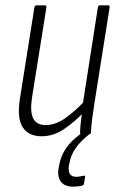

<svg xmlns="http://www.w3.org/2000/svg" viewBox="-20 -503 449 720"><path d="M136 8Q87 8 65 -26Q43 -60 55 -135L109 -475Q111 -483 117 -483H147Q155 -483 154 -475L100 -137Q92 -84 104.5 -59Q117 -34 152 -34Q187 -34 223.5 -59Q260 -84 302 -129L297 -85Q259 -45 219.5 -18.5Q180 8 136 8ZM286 0Q280 0 280 -6Q281 -28 284 -53.5Q287 -79 290 -99V-110L347 -475Q349 -483 355 -483H385Q393 -483 391 -475L334 -115Q329 -84 325.5 -56.5Q322 -29 321 -6Q321 0 314 0ZM255 197Q222 197 208 178Q194 159 200 126L202 116Q209 77 233.5 45Q258 13 301 -13L318 -2Q283 25 264 52Q245 79 240 111L238 120Q233 160 266 160Q274 160 280.5 158.5Q287 157 293 156Q300 154 299 162L295 185Q294 192 288 193Q281 195 272.5 196Q264 197 255 197Z"/></svg>

Font: Sofia Sans Condensed Light
Style: Italic
Weight: 300
Italic angle: -9°
Version: Version 4.100